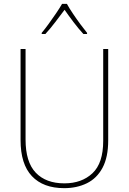

<svg xmlns="http://www.w3.org/2000/svg" viewBox="-20 -969 669 999"><path d="M543 -239Q543 -151 513.5 -96Q484 -41 432 -15.5Q380 10 314 10Q205 10 146 -52.5Q87 -115 87 -240V-714H113V-243Q113 -126 166 -70.5Q219 -15 315 -15Q405 -15 461 -67.5Q517 -120 517 -236V-714H543ZM328 -949Q340 -927 359.5 -898Q379 -869 399 -842Q419 -815 433 -798V-792H414Q389 -819 362.5 -854Q336 -889 316 -918Q295 -890 268 -854.5Q241 -819 216 -792H197V-798Q213 -817 233 -844.5Q253 -872 272 -900Q291 -928 303 -949Z"/></svg>

Font: Noto Sans Thai SemCond Thin
Style: Regular
Weight: 100
Width: 4
Designer: Monotype Design Team
Foundry: Monotype Imaging Inc.
Version: Version 2.002; ttfautohint (v1.8.4.7-5d5b)